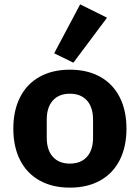

<svg xmlns="http://www.w3.org/2000/svg" viewBox="-20 -847 640 879"><path d="M41 -258Q41 -341 72 -402Q103 -463 161.5 -495.5Q220 -528 300 -528Q380 -528 438.5 -495.5Q497 -463 528 -402Q559 -341 559 -258Q559 -175 528 -114Q497 -53 438.5 -20.5Q380 12 300 12Q220 12 161.5 -20.5Q103 -53 72 -114Q41 -175 41 -258ZM406 -217V-299Q406 -356 378 -387Q350 -418 300 -418Q250 -418 222 -387Q194 -356 194 -299V-217Q194 -160 222 -129Q250 -98 300 -98Q350 -98 378 -129Q406 -160 406 -217ZM316 -560 228 -603 347 -827 470 -766Z"/></svg>

Font: iA Writer Mono V
Style: Regular
Weight: 400
Designer: Mike Abbink, Paul van der Laan, Pieter van Rosmalen
Foundry: Bold Monday
Version: Version 2.000